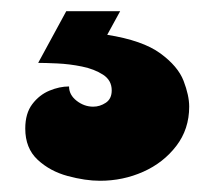

<svg xmlns="http://www.w3.org/2000/svg" viewBox="-20 34 382 342"><path d="M158 356Q132 356 100.5 347.5Q69 339 47 318.5Q25 298 25 263Q25 236 37.5 219.5Q50 203 68 195.5Q86 188 103 188Q103 203 116.5 213.5Q130 224 146 224Q158 224 168.5 217Q179 210 179 195Q179 177 163.5 167Q148 157 126 152.5Q104 148 82 147Q60 146 48 146L98 54H194L171 96Q234 106 265.5 129Q297 152 307 178Q317 204 317 224Q317 264 294 294Q271 324 235 340Q199 356 158 356Z"/></svg>

Font: Exile
Style: Regular
Weight: 400
Designer: Bartłomiej Rózga @rozgatype
Version: Version 1.000; ttfautohint (v1.8.4.7-5d5b)